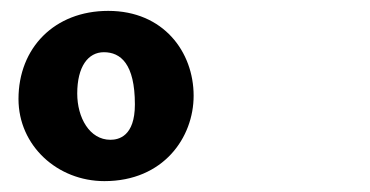

<svg xmlns="http://www.w3.org/2000/svg" viewBox="-20 -611 680 353"><path d="M14 -429C14 -343.1 85.6 -278 172 -278C280.6 -278 336 -358.3 336 -435C336 -515.4 280.7 -591 179 -591C80.2 -591 14 -523 14 -429ZM171 -515C201.7 -515 228 -493.7 228 -419C228 -360.3 198.1 -354 183 -354C144.6 -354 122 -394.8 122 -439C122 -488.5 141.9 -515 171 -515Z"/></svg>

Font: Linux Libertine Mono O 
Style: Mono Bold
Weight: 400
Designer: Philipp H. Poll
Foundry: Philipp H. Poll
Version: Version 5.1.7